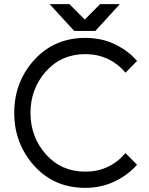

<svg xmlns="http://www.w3.org/2000/svg" viewBox="-20 -895 720 927"><path d="M219.7 -875 338.2 -745.7H440.2L558.7 -875H463.2L389.2 -800.7L315.2 -875ZM391.7 -712Q242.7 -712 145.8 -606.2Q98.2 -554 73.5 -490.2Q48.8 -426.3 48.8 -350Q48.8 -274.3 73.5 -210.5Q98.2 -146.7 145.7 -93.7Q242.7 12.2 391.7 12Q467.2 12 530.7 -17.7Q562.8 -32.5 590.6 -52.8Q618.3 -73.2 641.7 -99.8L585.8 -155.7Q509 -66.3 391.7 -66.3Q276.7 -66.3 202.3 -149Q127.2 -233.3 127.2 -350Q127.2 -466.5 202.3 -550.8Q276.7 -633.7 391.7 -633.7Q509 -633.5 586 -544.2L641.8 -600.8Q618.5 -627.5 590.8 -647.8Q563 -668.2 530.8 -683Q499.5 -697.8 464.5 -704.9Q429.5 -712 391.7 -712Z"/></svg>

Font: Unageo Variable
Style: Regular
Weight: 300
Designer: Richard Sepsi
Foundry: Richard Sepsi
Version: Version 2.200